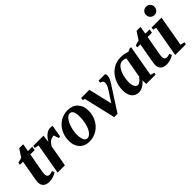

<svg xmlns="http://www.w3.org/2000/svg" viewBox="111 -1563 2440 2440"><g transform="rotate(-45 1331.5 -343.0)"><path d="M209 -52H207Q224 -52 261 -64L273 -30Q250 -14 213 -2Q177 10 144 10Q90 10 61 -16Q32 -42 32 -90Q32 -112 41 -162L85 -409H29L35 -441L104 -460L172 -564H243L225 -460H302L293 -409H216L171 -161Q164 -120 165 -101Q165 -76 177 -64Q189 -52 209 -52Z M491 -360 492 -358Q518 -409 557 -440Q595 -470 634 -470Q655 -470 673 -465L645 -301H618L597 -368Q560 -368 533 -350Q506 -332 480 -291L429 0H298L371 -415L314 -427L319 -459H502Z M811 -156 812 -157Q812 -109 827.5 -74.5Q843 -40 876 -40Q907 -40 937 -76Q967 -112 983.5 -174.5Q1000 -237 1000 -306Q1000 -424 939 -424Q908 -424 878 -387Q848 -350 829.5 -286Q811 -222 811 -156ZM950 -472Q1034 -472 1083.5 -419Q1133 -366 1133 -280Q1133 -197 1097 -131.5Q1061 -66 1003 -30Q942 9 865 9Q781 9 732 -44Q683 -97 683 -184Q683 -267 718.5 -332.5Q754 -398 812 -434Q874 -472 950 -472Z M1327 -459 1402 -139 1501 -292Q1518 -316 1525 -340Q1533 -366 1533 -379Q1533 -393 1529 -400Q1524 -408 1517 -414Q1510 -420 1487 -426L1493 -458H1606Q1619 -448 1619 -428Q1619 -383 1578 -321L1365 10H1305L1205 -416L1175 -427L1181 -459Z M2011 -44 2064 -28 2060 0H1891L1889 -67Q1861 -32 1824 -10Q1788 11 1751 11Q1690 11 1655 -33Q1621 -76 1621 -155Q1621 -240 1657 -314Q1693 -387 1756 -429Q1819 -471 1896 -471Q1965 -471 2019 -449L2059 -467H2085ZM1749 -171 1748 -173Q1748 -125 1765 -94Q1781 -64 1807 -64Q1826 -64 1851 -84Q1874 -103 1894 -132L1942 -407Q1920 -423 1881 -422Q1845 -422 1815 -388Q1785 -353 1767 -294Q1749 -234 1749 -171Z M2318 -52H2316Q2333 -52 2370 -64L2382 -30Q2359 -14 2322 -2Q2286 10 2253 10Q2199 10 2170 -16Q2141 -42 2141 -90Q2141 -112 2150 -162L2194 -409H2138L2144 -441L2213 -460L2281 -564H2352L2334 -460H2411L2402 -409H2325L2280 -161Q2273 -120 2274 -101Q2274 -76 2286 -64Q2298 -52 2318 -52Z M2551 -44 2609 -32 2603 0H2411L2485 -415L2440 -427L2446 -459H2624ZM2510 -619 2509 -623Q2509 -655 2531 -676Q2554 -697 2585 -697Q2617 -697 2638 -675Q2659 -652 2659 -621Q2659 -590 2638 -567Q2617 -545 2586 -545Q2554 -545 2532 -566Q2510 -587 2510 -619Z"/></g></svg>

Font: Libra Serif Modern
Style: Bold Italic
Weight: 700
Italic angle: -12°
Designer: Stefan Peev, Context Ltd
Foundry: Stefan Peev, Context Ltd
Version: Version 1.000